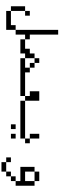

<svg xmlns="http://www.w3.org/2000/svg" viewBox="855 -1583 790 2540"><g transform="rotate(90 1250.0 -313.0)"><path d="M187.5 -250V-312.5H125V-250H62.5V-62.5H125V0H375Q375 0 375 -125H312.5V-62.5H125V-250ZM500 -250V-312.5H437.5Q437.5 -312.5 437.5 -687.5H375V-125H437.5Q437.5 -125 437.5 -250Z M1000 -187.5V-250H937.5V-312.5H875V-250H750V-187.5ZM687.5 -250H750Q750 -250 750 -375H687.5V-312.5H625V-250H500V-187.5H687.5ZM875 -312.5V-375H812.5V-312.5ZM750 -375H812.5V-437.5H750Z M1500 -187.5V-250H1312.5V-187.5ZM1250 -250H1000V-187.5H1250ZM1250 -250H1312.5V-437.5H1187.5Q1187.5 -437.5 1187.5 -312.5H1250Z M1687.5 -62.5V-125H1625V-62.5ZM1812.5 -62.5V-125H1750V-62.5ZM1875 -250V-312.5H1812.5V-250H1500V-187.5H1812.5V-250ZM1812.5 -312.5Q1812.5 -312.5 1812.5 -437.5H1750Q1750 -437.5 1750 -312.5Z M2125 0V62.5H2250V0ZM2125 0V-62.5H2062.5V0ZM2250 0H2312.5V-62.5H2250ZM2312.5 -62.5H2375V-125H2312.5ZM2375 -125H2437.5Q2437.5 -125 2437.5 -375H2375Q2375 -375 2375 -250H2250Q2250 -250 2250 -375H2187.5V-187.5H2375ZM2250 -375H2375V-437.5H2250Z"/></g></svg>

Font: Unifont
Style: Regular
Weight: 500
Version: Version 15.1.04